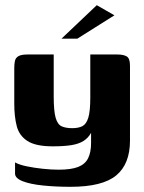

<svg xmlns="http://www.w3.org/2000/svg" viewBox="-20 -609 554 740"><path d="M252 111Q195 111 146 106Q97 101 67.5 89.5Q38 78 38 60V17Q54 26 83 32Q112 38 145 41.5Q178 45 206 45Q254 45 281 34.5Q308 24 319.5 1Q331 -22 331 -58V-97Q320 -77 301.5 -65.5Q283 -54 254.5 -49.5Q226 -45 183 -45Q118 -45 86 -65.5Q54 -86 44.5 -123Q35 -160 35 -209V-347Q35 -362 37.5 -374Q40 -386 51 -392.5Q62 -399 86 -399H187Q187 -373 187 -354Q187 -335 187 -318.5Q187 -302 187 -283Q187 -264 187 -238Q187 -181 194.5 -155Q202 -129 218 -122Q234 -115 258 -115Q283 -115 298 -123Q313 -131 320.5 -156Q328 -181 328 -233V-399H432Q456 -399 468.5 -391.5Q481 -384 481 -356V-67Q481 23 428 67Q375 111 252 111ZM217 -460 353 -589 421 -550 278 -460Z"/></svg>

Font: Genos
Style: Bold
Weight: 700
Designer: Robert E. Leuschke
Foundry: Robert E. Leuschke
Version: Version 1.010